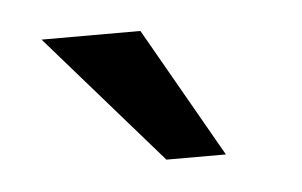

<svg xmlns="http://www.w3.org/2000/svg" viewBox="-27 -763 329 209"><g transform="rotate(-5 137.0 -659.0)"><path d="M132 -730H24L148 -588H213Z"/></g></svg>

Font: Alpha Lyrae Medium
Style: Regular
Weight: 500
Designer: Nikolay Petroussenko, Plamen Motev
Foundry: Fontfabric LLC
Version: Version 1.000;hotconv 1.0.109;makeotfexe 2.5.65596